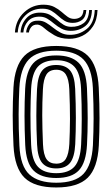

<svg xmlns="http://www.w3.org/2000/svg" viewBox="-20 -810 490 839"><path d="M225.8 9.2Q131 9.2 87.4 -33.2Q43.8 -75.8 39 -173.8Q35.5 -246.8 35.5 -306.1Q35.5 -365.5 38.8 -427Q44 -522.8 86.5 -566Q129 -609.2 225.8 -609.2Q320.8 -609.2 363.8 -566.4Q406.8 -523.5 411.5 -426.8Q415 -352.2 414.9 -292.9Q414.8 -233.5 411.8 -173.8Q406.5 -76 363.4 -33.4Q320.2 9.2 225.8 9.2ZM225.8 -11.5Q308.2 -11.5 344.8 -50.2Q381.2 -89 386 -175Q388.8 -234.2 389 -291.6Q389.2 -349 385.8 -425.8Q381.8 -511.2 344.9 -549.9Q308 -588.5 225.8 -588.5Q142.5 -588.5 105.8 -549.9Q69 -511.2 64.5 -425Q61.8 -370.5 61.4 -311.5Q61 -252.5 64.8 -174Q69 -83.8 108.4 -47.6Q147.8 -11.5 225.8 -11.5ZM225.8 -32.2Q159.8 -32.2 126.9 -64.5Q94 -96.8 90.2 -177Q84.2 -308 90 -422.8Q94.2 -499 125 -533.4Q155.8 -567.8 225.8 -567.8Q291.2 -567.8 323.6 -535.6Q356 -503.5 360 -425.5Q363.2 -352.5 363.2 -293.5Q363.2 -234.5 360.2 -178Q356.2 -99.5 324.9 -65.9Q293.5 -32.2 225.8 -32.2ZM225.8 -53.2Q280 -53.2 305.5 -82.1Q331 -111 334.5 -178.8Q337 -228.8 337.2 -289.5Q337.5 -350.2 334.2 -422.5Q331.2 -490.2 305.1 -518.5Q279 -546.8 225.8 -546.8Q170.8 -546.8 145.1 -518.1Q119.5 -489.5 116 -422Q113.5 -373 113.1 -312Q112.8 -251 116 -177.8Q119.5 -109 145.9 -81.1Q172.2 -53.2 225.8 -53.2ZM225.8 -74Q184.8 -74 164.6 -97.8Q144.5 -121.5 142 -179Q138.8 -245.5 138.8 -303.1Q138.8 -360.8 141.8 -420.8Q144.8 -477.2 164.2 -501.6Q183.8 -526 225.8 -526Q265.2 -526 285.5 -502.9Q305.8 -479.8 308.5 -421.8Q311.5 -354.5 311.5 -294.8Q311.5 -235 308.8 -180Q305.8 -122.8 286.2 -98.4Q266.8 -74 225.8 -74ZM225.8 -94.8Q254.8 -94.8 267.6 -115.6Q280.5 -136.5 283 -181.2Q285.5 -233 285.8 -290.2Q286 -347.5 282.8 -420.5Q280.8 -464.2 267.6 -484.8Q254.5 -505.2 225.8 -505.2Q196 -505.2 182.9 -484.5Q169.8 -463.8 167.5 -419.5Q164.5 -361.8 164.6 -306.5Q164.8 -251.2 167.8 -180Q169.8 -133.8 183.6 -114.2Q197.5 -94.8 225.8 -94.8ZM45.2 -668Q48.8 -722 85.4 -756.1Q122 -790.2 171.8 -789.5Q198.8 -789 217 -779.6Q235.2 -770.2 248.9 -758.2Q262.5 -746.2 275 -737Q287.5 -727.8 302.8 -727.5Q318.5 -727 330.6 -734.8Q342.8 -742.5 345.2 -766.2H357.2Q355.2 -735 337.9 -722.4Q320.5 -709.8 297.2 -710Q276 -710.2 261.4 -719.5Q246.8 -728.8 233.8 -740.9Q220.8 -753 205.2 -762.4Q189.8 -771.8 167 -772Q122 -773 91.1 -742.9Q60.2 -712.8 57.5 -668ZM69.8 -668Q72 -704.5 94.9 -730.1Q117.8 -755.8 157.8 -754.8Q181.5 -754.2 198.4 -744.9Q215.2 -735.5 229.1 -723.4Q243 -711.2 257.4 -702.1Q271.8 -693 290.8 -692.8Q323.5 -692.2 345.8 -709.1Q368 -726 369.5 -766.2H381.8Q380 -717.5 352.8 -696.1Q325.5 -674.8 288.5 -675.2Q265.5 -675.5 248.5 -684.8Q231.5 -694 217.1 -706.1Q202.8 -718.2 188 -727.5Q173.2 -736.8 154.8 -737.2Q120.2 -738 102 -717Q83.8 -696 82 -668ZM94.2 -668Q95.5 -687.8 107.9 -704.2Q120.2 -720.8 149.5 -719.8Q167.2 -719.5 182.4 -710.1Q197.5 -700.8 212.6 -688.6Q227.8 -676.5 245 -667.2Q262.2 -658 284.5 -657.8Q325.8 -657.2 358.8 -683.2Q391.8 -709.2 394 -766.2H406.2Q404.5 -722.8 386.1 -694.8Q367.8 -666.8 339.8 -653.4Q311.8 -640 281.2 -640.5Q243.5 -640.8 217.5 -656Q191.5 -671.2 174 -686.6Q156.5 -702 143.8 -702.5Q125.2 -703.2 116.1 -691.2Q107 -679.2 106.5 -668Z"/></svg>

Font: Big Shoulders Inline Display ExtraBold
Style: Regular
Weight: 800
Designer: Patric King
Foundry: XO Type Co
Version: Version 1.000